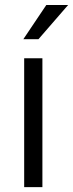

<svg xmlns="http://www.w3.org/2000/svg" viewBox="-20 -767 299 787"><path d="M153.8 -528.3V0H79.1V-528.3ZM75.7 -606.4 169.9 -746.6H259.3L137.7 -606.4Z"/></svg>

Font: Vazirmatn RD Light
Style: Regular
Weight: 300
Designer: Saber Rastikerdar
Foundry: Saber Rastikerdar
Version: Version 32.102